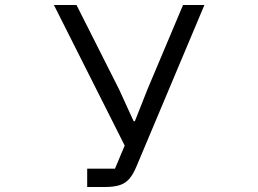

<svg xmlns="http://www.w3.org/2000/svg" viewBox="-20 -753 1040 773"><path d="M331 0V-74H443L482 -167L197 -733H288L460 -392L518 -265H523L574 -394L717 -733H803L532 -89Q517 -52 501 -33.5Q485 -15 461.5 -7.5Q438 0 398 0Z"/></svg>

Font: IBM Plex Sans JP
Style: Regular
Weight: 400
Designer: Mike Abbink; Paul van der Laan; Pieter van Rosmalen; Wujin Sim; Yejin Wi; Jinhee Kim; Boomi Park; Yona Kim; Kichan Ma
Foundry: Sandoll Inc.
Version: Version 1.000